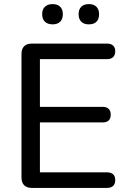

<svg xmlns="http://www.w3.org/2000/svg" viewBox="-20 -918 626 938"><path d="M135 0Q111 0 98 -13Q85 -26 85 -50V-655Q85 -679 98 -692Q111 -705 135 -705H503Q522 -705 532.5 -695.5Q543 -686 543 -668Q543 -649 532.5 -639Q522 -629 503 -629H175V-396H482Q501 -396 511 -386Q521 -376 521 -358Q521 -339 511 -329.5Q501 -320 482 -320H175V-76H503Q522 -76 532.5 -66.5Q543 -57 543 -38Q543 -19 532.5 -9.5Q522 0 503 0ZM414 -799Q390 -799 377 -812Q364 -825 364 -849Q364 -872 377 -885Q390 -898 414 -898Q438 -898 451 -885Q464 -872 464 -849Q464 -825 451.5 -812Q439 -799 414 -799ZM237 -799Q213 -799 199.5 -812Q186 -825 186 -849Q186 -872 199.5 -885Q213 -898 237 -898Q261 -898 274 -885Q287 -872 287 -849Q287 -825 274 -812Q261 -799 237 -799Z"/></svg>

Font: Nunito Medium
Style: Regular
Weight: 500
Designer: Vernon Adams
Foundry: Vernon Adams
Version: Version 3.602